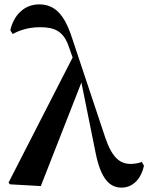

<svg xmlns="http://www.w3.org/2000/svg" viewBox="-20 -839 676 875"><path d="M534 16C584 16 623 -22 636 -84L626 -101C612 -95 591 -92 576 -92C527 -92 491 -119 459 -214L308 -667C273 -775 229 -819 158 -819C90 -819 42 -769 27 -701L38 -684C67 -700 108 -715 163 -715C229 -715 270 -697 294 -625L311 -577L19 -7L25 1L166 9L351 -463L414 -151C439 -18 483 16 534 16Z"/></svg>

Font: Noto Serif CJK HK
Style: Bold
Weight: 700
Designer: Ryoko NISHIZUKA 西塚涼子 (kana & ideographs); Frank Grießhammer (Latin, Greek & Cyrillic); Wenlong ZHANG 张文龙 (bopomofo); San
Foundry: Adobe
Version: Version 2.001;hotconv 1.1.0;makeotfexe 2.6.0